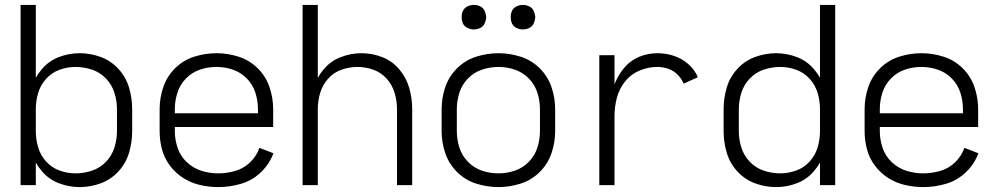

<svg xmlns="http://www.w3.org/2000/svg" viewBox="-20 -755 4065 783"><path d="M305 8Q261 8 219.5 -8Q178 -24 150 -58Q136 -74 126 -92V0H64V-735H126V-438Q136 -456 150 -472Q178 -506 219.5 -522Q261 -538 305 -538Q349 -538 391 -522.5Q433 -507 463.5 -473.5Q494 -440 506.5 -397Q519 -354 519 -310V-220Q519 -176 506.5 -133Q494 -90 463.5 -56.5Q433 -23 391 -7.5Q349 8 305 8ZM288 -48Q322 -48 355 -59Q388 -70 412 -95Q436 -120 446.5 -153Q457 -186 457 -220V-310Q457 -344 446.5 -377Q436 -410 412 -435Q388 -460 355 -471Q322 -482 288 -482Q255 -482 223 -470.5Q191 -459 168 -433.5Q145 -408 135.5 -375.5Q126 -343 126 -310V-220Q126 -187 135.5 -154.5Q145 -122 168 -96.5Q191 -71 223 -59.5Q255 -48 288 -48Z M870 8Q833 8 796 -0.5Q759 -9 727.5 -29Q696 -49 673 -79.5Q650 -110 640.5 -146.5Q631 -183 631 -220V-310Q631 -356 646 -400Q661 -444 694.5 -477Q728 -510 772.5 -524Q817 -538 863 -538Q908 -538 952.5 -524Q997 -510 1030.5 -477Q1064 -444 1079 -400Q1094 -356 1094 -310V-237H693V-220Q693 -185 704.5 -151.5Q716 -118 742 -93.5Q768 -69 801.5 -58.5Q835 -48 870 -48Q905 -48 939.5 -58Q974 -68 1000 -93Q1026 -118 1038 -152L1095 -130Q1079 -86 1044 -52.5Q1009 -19 963 -5.5Q917 8 870 8ZM693 -293H1032V-310Q1032 -344 1021.5 -377Q1011 -410 986.5 -435Q962 -460 929.5 -471Q897 -482 863 -482Q828 -482 795.5 -471Q763 -460 738.5 -435Q714 -410 703.5 -377Q693 -344 693 -310Z M1214 0V-735H1276V-437Q1286 -456 1300 -472Q1328 -506 1369.5 -522Q1411 -538 1454 -538Q1498 -538 1539 -522Q1580 -506 1608.5 -472Q1637 -438 1649 -396Q1661 -354 1661 -310V0H1599V-310Q1599 -343 1589.5 -375.5Q1580 -408 1557.5 -433.5Q1535 -459 1503 -470.5Q1471 -482 1438 -482Q1404 -482 1372 -470.5Q1340 -459 1317.5 -433.5Q1295 -408 1285.5 -375.5Q1276 -343 1276 -310V0Z M1913 -635Q1899 -635 1886.5 -641Q1874 -647 1868 -659Q1863 -670 1863 -681V-689Q1863 -700 1868 -711Q1874 -723 1886.5 -729Q1899 -735 1913 -735Q1926 -735 1938.5 -729Q1951 -723 1956.5 -710.5Q1962 -698 1963 -685Q1962 -672 1956.5 -659.5Q1951 -647 1938.5 -641Q1926 -635 1913 -635ZM2113 -635Q2099 -635 2086.5 -641Q2074 -647 2068 -659Q2063 -670 2063 -681V-689Q2063 -700 2068 -711Q2074 -723 2086.5 -729Q2099 -735 2113 -735Q2126 -735 2138.5 -729Q2151 -723 2156.5 -710.5Q2162 -698 2163 -685Q2162 -672 2156.5 -659.5Q2151 -647 2138.5 -641Q2126 -635 2113 -635ZM2013 8Q1967 8 1922.5 -6Q1878 -20 1844.5 -53Q1811 -86 1796 -130Q1781 -174 1781 -220V-310Q1781 -356 1796 -400Q1811 -444 1844.5 -477Q1878 -510 1922.5 -524Q1967 -538 2013 -538Q2058 -538 2102.5 -524Q2147 -510 2180.5 -477Q2214 -444 2229 -400Q2244 -356 2244 -310V-220Q2244 -174 2229 -130Q2214 -86 2180.5 -53Q2147 -20 2102.5 -6Q2058 8 2013 8ZM2013 -48Q2047 -48 2079.5 -59Q2112 -70 2136.5 -95Q2161 -120 2171.5 -153Q2182 -186 2182 -220V-310Q2182 -344 2171.5 -377Q2161 -410 2136.5 -435Q2112 -460 2079.5 -471Q2047 -482 2013 -482Q1978 -482 1945.5 -471Q1913 -460 1888.5 -435Q1864 -410 1853.5 -377Q1843 -344 1843 -310V-220Q1843 -186 1853.5 -153Q1864 -120 1888.5 -95Q1913 -70 1945.5 -59Q1978 -48 2013 -48Z M2424 0V-530H2486V-411Q2488 -417 2491 -423Q2506 -457 2530.5 -484Q2555 -511 2589.5 -524.5Q2624 -538 2661 -538Q2695 -538 2727.5 -527.5Q2760 -517 2786.5 -494Q2813 -471 2826 -440L2768 -414Q2759 -435 2743 -451Q2727 -467 2705 -474.5Q2683 -482 2661 -482Q2623 -482 2587.5 -467Q2552 -452 2528.5 -422Q2505 -392 2495.5 -355.5Q2486 -319 2486 -281V0Z M3145 8Q3101 8 3059 -7.5Q3017 -23 2986.5 -56.5Q2956 -90 2943.5 -133Q2931 -176 2931 -220V-310Q2931 -354 2943.5 -397Q2956 -440 2986.5 -473.5Q3017 -507 3059 -522.5Q3101 -538 3145 -538Q3189 -538 3230.5 -522Q3272 -506 3300 -472Q3314 -456 3324 -438V-735H3386V0H3324V-92Q3314 -74 3300 -58Q3272 -24 3230.5 -8Q3189 8 3145 8ZM3162 -48Q3195 -48 3227 -59.5Q3259 -71 3282 -96.5Q3305 -122 3314.5 -154.5Q3324 -187 3324 -220V-310Q3324 -343 3314.5 -375.5Q3305 -408 3282 -433.5Q3259 -459 3227 -470.5Q3195 -482 3162 -482Q3128 -482 3095 -471Q3062 -460 3038 -435Q3014 -410 3003.5 -377Q2993 -344 2993 -310V-220Q2993 -186 3003.5 -153Q3014 -120 3038 -95Q3062 -70 3095 -59Q3128 -48 3162 -48Z M3745 8Q3708 8 3671 -0.5Q3634 -9 3602.5 -29Q3571 -49 3548 -79.5Q3525 -110 3515.5 -146.5Q3506 -183 3506 -220V-310Q3506 -356 3521 -400Q3536 -444 3569.5 -477Q3603 -510 3647.5 -524Q3692 -538 3738 -538Q3783 -538 3827.5 -524Q3872 -510 3905.5 -477Q3939 -444 3954 -400Q3969 -356 3969 -310V-237H3568V-220Q3568 -185 3579.5 -151.5Q3591 -118 3617 -93.5Q3643 -69 3676.5 -58.5Q3710 -48 3745 -48Q3780 -48 3814.5 -58Q3849 -68 3875 -93Q3901 -118 3913 -152L3970 -130Q3954 -86 3919 -52.5Q3884 -19 3838 -5.5Q3792 8 3745 8ZM3568 -293H3907V-310Q3907 -344 3896.5 -377Q3886 -410 3861.5 -435Q3837 -460 3804.5 -471Q3772 -482 3738 -482Q3703 -482 3670.5 -471Q3638 -460 3613.5 -435Q3589 -410 3578.5 -377Q3568 -344 3568 -310Z"/></svg>

Font: Jozsika Light
Style: Regular
Weight: 300
Monospace: yes
Designer: Belleve Invis
Foundry: Belleve Invis
Version: 2.1.0